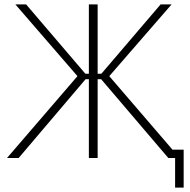

<svg xmlns="http://www.w3.org/2000/svg" viewBox="-20 -720 865 875"><path d="M385 0H425V-359H441L747 0H778V135H817V-38H766L478 -373L762 -700H712L442 -384H425V-700H385V-384H369L99 -700H50L333 -373L12 0H65L370 -359H385Z"/></svg>

Font: Fixel Text ExtraLight
Style: Regular
Weight: 200
Width: 4
Designer: AlfaBravo + MacPaw
Foundry: Kyrylo Tkachov, Marchela Mozhyna, Serhii Makarenko, Maria Weinstein, Zakhar Kryvoshyya
Version: Version 1.211